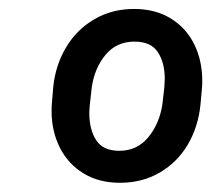

<svg xmlns="http://www.w3.org/2000/svg" viewBox="-20 -741 485 425"><path d="M97.7 -546.9Q102.5 -596.2 126 -635.7Q149.4 -675.3 188.5 -698.2Q227.5 -721.2 276.9 -721.2Q323.7 -721.2 357.9 -700.2Q392.1 -679.2 409.9 -643.1Q427.7 -606.9 427.7 -562Q427.7 -552.2 427.2 -547.4L423.8 -509.8Q418.9 -460.4 395.8 -421.1Q372.6 -381.8 333.7 -359.1Q294.9 -336.4 245.6 -336.4Q198.7 -336.4 164.6 -357.4Q130.4 -378.4 112.3 -414.6Q94.2 -450.7 94.2 -495.1Q94.2 -504.9 94.7 -509.8ZM178.7 -508.3Q177.7 -496.6 177.7 -490.7Q177.7 -454.1 192.9 -430.7Q208 -407.2 244.1 -407.2Q283.7 -407.2 308.3 -437.3Q333 -467.3 339.4 -509.8L343.8 -547.9Q344.7 -560.5 344.7 -566.4Q344.7 -602.5 329.3 -625.7Q314 -648.9 277.8 -648.9Q237.8 -648.9 213.4 -619.4Q189 -589.8 183.1 -547.4Z"/></svg>

Font: Mardoto Black
Style: Italic
Weight: 900
Italic angle: -12°
Designer: Christian Robertson, Vahan Hovhannisyan
Foundry: Google
Version: Version 1.000